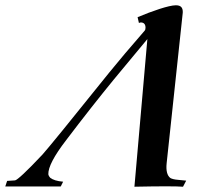

<svg xmlns="http://www.w3.org/2000/svg" viewBox="-60 -706 780 727"><path d="M615 -25C600 -26 590 -29 585 -32C573 -41 568 -60 571 -88L632 -658C633 -677 625 -686 606 -686C579 -686 516 -664 461 -641L466 -619C469 -620 471 -621 473 -621C485 -621 491 -614 491 -601C491 -596 490 -592 487 -589C433 -527 389 -475 355 -433C205 -246 120 -142 101 -121C40 -56 5 -24 -3 -23L-33 -21L-40 0H170L179 -18C156 -20 140 -25 130 -33C127 -36 124 -41 123 -46C122 -72 144 -115 191 -176C257 -263 317 -339 371 -405L498 -558L449 1C546 -1 607 -1 633 1L645 -22Z"/></svg>

Font: GFS Pyrsos
Style: Regular
Weight: 400
Designer: George Matthiopoulos
Foundry: George Matthiopoulos
Version: Version 1.0